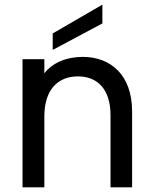

<svg xmlns="http://www.w3.org/2000/svg" viewBox="-20 -807 662 827"><path d="M77 -552V0H171V-305C171 -421 229 -478 316 -478C400 -478 456 -422 456 -311V0H549V-327C549 -484 457 -562 336 -562C267 -562 206 -537 171 -491V-552ZM207 -592 421 -706V-787L207 -663Z"/></svg>

Font: Malmofest
Style: Regular
Weight: 400
Designer: Jonny Pinhorn (Poppins), Kolossal
Version: Version 1.004;Glyphs 3.1.2 (3151)